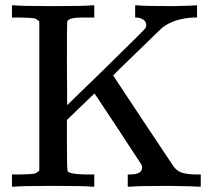

<svg xmlns="http://www.w3.org/2000/svg" viewBox="-20 -703 818 723"><path d="M128 -622Q118 -632 108.5 -634Q99 -636 58 -637H25V-683H36Q53 -680 180 -680Q307 -680 324 -683H335V-637H313H289Q235 -637 233 -620Q232 -618 232 -462L233 -307L379 -449Q525 -592 527 -596Q529 -599 531 -607Q531 -629 503 -636Q501 -636 497.5 -636.5Q494 -637 493 -637H489V-683H499Q516 -680 630 -680Q638 -680 652 -680.5Q666 -681 673 -681Q681 -681 692 -681.5Q703 -682 709 -682.5Q715 -683 716 -683H722V-637H708Q633 -633 589 -597Q584 -592 495 -506Q406 -420 406 -419Q406 -418 515.5 -253.5Q625 -89 631 -80Q641 -65 655 -57Q673 -47 715 -46H736V0H728Q726 0 718.5 -0.5Q711 -1 695.5 -1.5Q680 -2 670 -2Q660 -2 642 -2.5Q624 -3 615 -3Q493 -3 472 0H461V-46H469Q515 -46 515 -72Q515 -78 512 -84Q501 -100 423 -220L336 -351Q331 -347 324 -340Q317 -333 304 -320.5Q291 -308 278 -296L232 -251V-156Q232 -62 235 -58Q243 -47 302 -46H335V0H324Q307 -3 180 -3Q53 -3 36 0H25V-46H58Q99 -47 108.5 -49Q118 -51 128 -61Z"/></svg>

Font: KaTeX_Main
Style: Regular
Weight: 400
Version: Version 1.1; ttfautohint (v1.3)